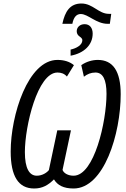

<svg xmlns="http://www.w3.org/2000/svg" viewBox="-20 -1066 720 1096"><path d="M336 -930H393C400 -967 416 -986 441 -986C483 -986 529 -930 595 -930H607L615 -987H601C543 -987 510 -1046 445 -1046C380 -1046 351 -1001 336 -930ZM383 -783V-748C460 -762 509 -810 509 -874C509 -906 493 -928 463 -928C436 -928 418 -910 418 -888C418 -876 423 -868 428 -863C437 -854 450 -850 450 -836C450 -809 416 -790 383 -783ZM175 10C222 10 255 -9 288 -42C308 -9 342 10 400 10C574 10 669 -303 669 -528C669 -661 624 -724 538 -724C507 -724 472 -714 444 -694L459 -628C478 -643 499 -652 525 -652C567 -652 588 -612 588 -530C588 -372 518 -63 400 -63C369 -63 344 -77 337 -96L385 -322H307L259 -95C248 -81 222 -63 190 -63C148 -63 122 -104 122 -198C122 -345 194 -652 308 -652C329 -652 347 -646 362 -629L402 -694C378 -714 346 -724 308 -724C140 -724 41 -409 41 -201C41 -60 85 10 175 10Z"/></svg>

Font: Noto Sans ExtraCondensed
Style: Italic
Weight: 400
Width: 2
Italic angle: -12°
Designer: Monotype Design Team
Foundry: Monotype Imaging Inc.
Version: Version 2.013